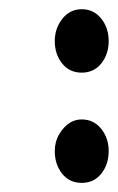

<svg xmlns="http://www.w3.org/2000/svg" viewBox="-20 -465 258 421"><path d="M100.1 -375Q100.1 -402.8 116.7 -423.8Q133.3 -444.8 159.2 -444.8Q185.5 -444.8 201.9 -424.3Q218.3 -403.8 218.3 -375Q218.3 -346.2 202.1 -325.9Q186 -305.7 159.2 -305.7Q132.3 -305.7 116.2 -325.9Q100.1 -346.2 100.1 -375ZM218.3 -133.8Q218.3 -104.5 202.1 -84.2Q186 -64 159.2 -64Q132.3 -64 116.2 -84.2Q100.1 -104.5 100.1 -133.8Q100.1 -154.3 110.1 -171.1Q120.1 -188 134.8 -196.8Q146 -203.1 159.2 -203.1Q185.5 -203.1 201.9 -182.6Q218.3 -162.1 218.3 -133.8Z"/></svg>

Font: Meera Inimai
Style: Regular
Weight: 400
Version: 2.0.0+20160526